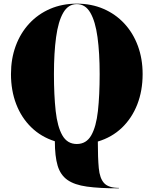

<svg xmlns="http://www.w3.org/2000/svg" viewBox="-20 -780 840 1050"><path d="M630 247.5V250Q524 250 455.5 240.5Q387 231 348.8 204Q310.5 177 295.2 126Q280 75 280 -7.5Q204.5 -31.5 150.8 -84Q97 -136.5 68.5 -210.8Q40 -285 40 -375Q40 -458.5 66 -529Q92 -599.5 140 -651.2Q188 -703 254 -731.5Q320 -760 400 -760Q480 -760 546 -731.5Q612 -703 660 -651.2Q708 -599.5 734 -529Q760 -458.5 760 -375Q760 -284 730.8 -209Q701.5 -134 646.8 -81.5Q592 -29 515 -6Q515 83.5 520.2 139.5Q525.5 195.5 549.5 221.5Q573.5 247.5 630 247.5ZM400 -757.5Q353 -757.5 325.8 -710.2Q298.5 -663 286.8 -577Q275 -491 275 -375Q275 -259 284.5 -173Q294 -87 321 -39.8Q348 7.5 400 7.5Q452 7.5 479 -39.8Q506 -87 515.5 -173Q525 -259 525 -375Q525 -491 513.2 -577Q501.5 -663 474.2 -710.2Q447 -757.5 400 -757.5Z"/></svg>

Font: Bodoni* 72pt Fatface
Style: Regular
Weight: 900
Version: Version 2.3